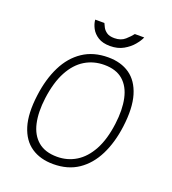

<svg xmlns="http://www.w3.org/2000/svg" viewBox="-125 -761 773 865"><g transform="rotate(20 261.0 -328.0)"><path d="M227.5 10Q165.5 10 122.5 -19Q79.5 -48 61.2 -107.2Q43 -166.5 55 -257Q65.5 -338 95.8 -398.8Q126 -459.5 176.5 -493.2Q227 -527 297.5 -527Q359 -527 401 -497.8Q443 -468.5 461 -408.8Q479 -349 467 -257Q456.5 -177 426.5 -117Q396.5 -57 347 -23.5Q297.5 10 227.5 10ZM232.5 -27Q282.5 -27 323.2 -52Q364 -77 391.8 -128Q419.5 -179 429.5 -257Q438.5 -326.5 427.2 -378.8Q416 -431 382.8 -460Q349.5 -489 292.5 -489Q241.5 -489 200.2 -464Q159 -439 131.2 -387.5Q103.5 -336 93 -257Q84 -188 95.5 -136.2Q107 -84.5 141 -55.8Q175 -27 232.5 -27ZM286.5 -577.5Q251 -577.5 228.8 -591.5Q206.5 -605.5 195.8 -626Q185 -646.5 183.5 -666.5H227.5Q230.5 -659.5 236.5 -647.8Q242.5 -636 255.5 -626.8Q268.5 -617.5 292.5 -617.5Q324 -617.5 343.5 -635Q363 -652.5 373.5 -666.5H418.5Q411.5 -649.5 394.2 -628.8Q377 -608 350 -592.8Q323 -577.5 286.5 -577.5Z"/></g></svg>

Font: Public Sans Thin
Style: Italic
Weight: 100
Italic angle: -8°
Designer: The Public Sans project authors (U.S. Web Design System). Libre Franklin designed by Pablo Impallari and Rodrigo Fuenzal
Version: Version 2.000